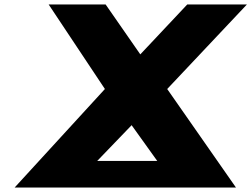

<svg xmlns="http://www.w3.org/2000/svg" viewBox="-20 -845 1133 865"><path d="M688.4 -120H418L573 -281ZM1043.2 0 733.3 -444 1092.5 -825H823.7L612.1 -600L455.8 -825H199.1L452.6 -444L45.8 0Z"/></svg>

Font: Hussar
Style: BdSuprExtOblOne
Weight: 700
Foundry: Cannot Into Space Fonts
Version: Version 2.00